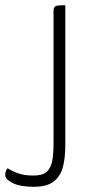

<svg xmlns="http://www.w3.org/2000/svg" viewBox="-137 -520 338 735"><path d="M-7 195Q-61 195 -89 180.5Q-117 166 -117 151Q-117 143 -115 136.5Q-113 130 -108 124Q-91 135 -67.5 143.5Q-44 152 -9 152Q26 152 42 137.5Q58 123 63 95.5Q68 68 68 26V-477Q68 -489 72 -493.5Q76 -498 86 -499Q96 -500 113 -500V37Q113 83 104 118.5Q95 154 69 174.5Q43 195 -7 195Z"/></svg>

Font: Yanone Kaffeesatz ExtraLight Light
Style: Regular
Weight: 300
Version: Version 2.003